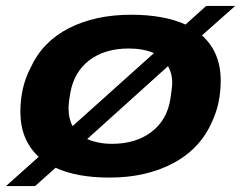

<svg xmlns="http://www.w3.org/2000/svg" viewBox="-28 -589 816 650"><path d="M-7.8 41 103 -58.1Q41 -115.7 41 -210Q41 -293.5 75.2 -358.9Q115.2 -447.3 204.6 -493.2Q293.9 -539.1 416 -539.1Q526.4 -539.1 600.1 -505.9L669.9 -568.8H768.1L655.8 -469.2Q719.2 -411.6 719.2 -316.9Q719.2 -240.2 690.9 -179.2Q650.9 -85.9 559.1 -36.9Q467.3 12.2 342.8 12.2Q232.4 12.2 160.2 -21L90.8 41ZM204.1 -221.2Q204.1 -187 217.8 -162.1L493.2 -409.2Q456.5 -424.8 408.2 -424.8Q326.7 -424.8 274.4 -385Q222.2 -345.2 210 -273.9Q204.1 -241.7 204.1 -221.2ZM351.1 -102.1Q431.6 -102.1 484.6 -142.3Q537.6 -182.6 548.8 -253.9Q555.2 -295.9 555.2 -308.1Q555.2 -339.4 541 -365.2L267.1 -118.2Q305.2 -102.1 351.1 -102.1Z"/></svg>

Font: Archivo Expanded
Style: Bold Italic
Weight: 700
Width: 7
Italic angle: -10°
Designer: Hector Gatti
Foundry: Omnibus-Type
Version: Version 2.001